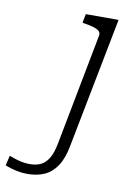

<svg xmlns="http://www.w3.org/2000/svg" viewBox="-245 -594 632 894"><g transform="rotate(10 70.5 -147.0)"><path d="M-158 221 -147 174Q-136 178 -121.5 183Q-107 188 -88.5 192Q-70 196 -49 196Q-18 196 4 185Q26 174 41 148Q56 122 64 79L165 -448Q168 -462 159.5 -470Q151 -478 133.5 -483.5Q116 -489 90 -493L79 -495L87 -537H242L122 80Q111 140 87 176Q63 212 28 227.5Q-7 243 -51 243Q-75 243 -96 239Q-117 235 -133 230Q-149 225 -158 221Z"/></g></svg>

Font: Roboto Serif 20pt ExtraLight
Style: Italic
Weight: 250
Italic angle: -10°
Version: Version 1.007